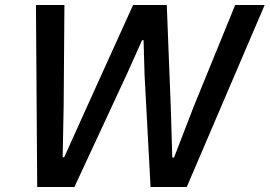

<svg xmlns="http://www.w3.org/2000/svg" viewBox="-20 -749 1080 769"><path d="M129 0 124 -729H238L235 -326L231 -119H237L325 -314L513 -729H648L664 -319L670 -118H677L757 -325L922 -729H1040L728 0H583L559 -449L555 -588H549L489 -454L278 0Z"/></svg>

Font: Mona Sans ExtraLight Medium
Style: Italic
Weight: 500
Italic angle: -11.6951°
Version: Version 2.000